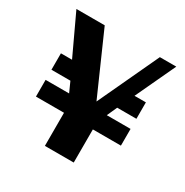

<svg xmlns="http://www.w3.org/2000/svg" viewBox="-106 -497 565 585"><g transform="rotate(30 176.5 -204.5)"><path d="M286.5 -268.7 352.3 -409.3H294.5L194.8 -195.7L100.5 -409.3H0.9L66.7 -268.7H27.6V-210.9H94.3L110.3 -175.3H27.6V-116.5H126.3V0H227.8V-116.5H326.5V-175.3H242.9L258.9 -210.9H326.5V-268.7Z"/></g></svg>

Font: Gidugu
Style: Regular
Weight: 400
Designer: Purushoth Kumar Guthula
Foundry: Silicon Andhra, USA.
Version: Version 1.0.5; ttfautohint (v1.2.25-373a) -l 7 -r 28 -G 50 -